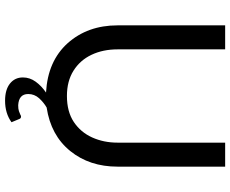

<svg xmlns="http://www.w3.org/2000/svg" viewBox="-97 -659 930 776"><g transform="rotate(90 368.0 -271.0)"><path d="M387 173.5Q342.5 173.5 317.8 153.8Q293 134 293 101.5Q293 73.5 310.2 49.8Q327.5 26 354 8Q227 1 154.5 -79.5Q82.5 -160.5 82.5 -281V-716H179.5V-281.5Q179.5 -222 201.5 -175.8Q223.5 -129.5 265.8 -103Q308 -76.5 368 -76.5Q431 -76.5 472.8 -104.2Q514.5 -132 535.5 -178.5Q556.5 -225 556.5 -281V-716H653.5V-281Q653.5 -168 590.5 -90Q527 -11.5 414.5 5.5Q394.5 17 377 36Q360 55 360 80Q360 118 405.5 120.5Q420.5 120.5 429.2 117.5Q438 114.5 443 112Q447.5 109 451 109Q458 109 460.5 115L474 147.5Q438 173.5 387 173.5Z"/></g></svg>

Font: Verano Sans
Style: Regular
Weight: 400
Designer: Lukasz Dziedzic with Adam Twardoch and Botio Nikoltchev
Foundry: tyPoland Lukasz Dziedzic
Version: Version 3.001;December 28, 2019;FontCreator 12.0.0.2547 64-b